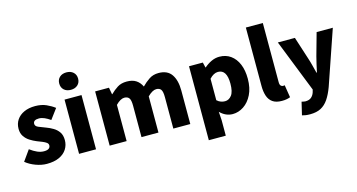

<svg xmlns="http://www.w3.org/2000/svg" viewBox="-102 -1279 3615 1946"><g transform="rotate(-15 1705.0 -306.0)"><path d="M242 14Q187 14 127 -8Q67 -30 23 -66L102 -177Q141 -148 176.5 -132.5Q212 -117 246 -117Q281 -117 297 -129Q313 -141 313 -162Q313 -179 297 -191Q281 -203 255 -213.5Q229 -224 200 -235Q166 -249 132.5 -270Q99 -291 77 -323.5Q55 -356 55 -403Q55 -457 82.5 -497.5Q110 -538 159.5 -560.5Q209 -583 275 -583Q342 -583 392 -560.5Q442 -538 478 -510L399 -404Q368 -426 338.5 -439Q309 -452 281 -452Q221 -452 221 -411Q221 -386 253 -372.5Q285 -359 329 -343Q365 -330 399.5 -309.5Q434 -289 456.5 -256.5Q479 -224 479 -172Q479 -120 452 -77.5Q425 -35 372.5 -10.5Q320 14 242 14Z M582 0V-569H760V0ZM671 -648Q626 -648 599 -673Q572 -698 572 -740Q572 -781 599 -806Q626 -831 671 -831Q715 -831 742.5 -806Q770 -781 770 -740Q770 -698 742.5 -673Q715 -648 671 -648Z M903 0V-569H1048L1061 -497H1064Q1099 -532 1139 -557.5Q1179 -583 1237 -583Q1296 -583 1333.5 -559Q1371 -535 1393 -489Q1430 -527 1472 -555Q1514 -583 1571 -583Q1664 -583 1706.5 -521Q1749 -459 1749 -352V0H1571V-330Q1571 -389 1555.5 -410Q1540 -431 1506 -431Q1487 -431 1464 -418.5Q1441 -406 1415 -380V0H1237V-330Q1237 -389 1221 -410Q1205 -431 1171 -431Q1152 -431 1129 -418.5Q1106 -406 1081 -380V0Z M1888 207V-569H2033L2046 -514H2049Q2083 -544 2124 -563.5Q2165 -583 2209 -583Q2277 -583 2327 -547Q2377 -511 2404 -446.5Q2431 -382 2431 -294Q2431 -196 2396.5 -127Q2362 -58 2307.5 -22Q2253 14 2192 14Q2119 14 2060 -45L2066 44V207ZM2150 -132Q2191 -132 2219.5 -169Q2248 -206 2248 -291Q2248 -438 2156 -438Q2110 -438 2066 -390V-165Q2087 -146 2108.5 -139Q2130 -132 2150 -132Z M2708 14Q2647 14 2611.5 -11Q2576 -36 2561 -81Q2546 -126 2546 -185V-799H2724V-179Q2724 -151 2734.5 -140.5Q2745 -130 2755 -130Q2760 -130 2764 -130.5Q2768 -131 2775 -132L2796 -1Q2782 5 2760 9.5Q2738 14 2708 14Z M2949 219Q2921 219 2902 216Q2883 213 2865 208L2897 73Q2905 74 2915 77Q2925 80 2935 80Q2976 80 2998 61Q3020 42 3030 12L3038 -17L2820 -569H2999L3075 -333Q3088 -294 3098 -254Q3108 -214 3119 -172H3124Q3132 -213 3141.5 -253Q3151 -293 3161 -333L3227 -569H3397L3201 1Q3174 74 3141 122.5Q3108 171 3062.5 195Q3017 219 2949 219Z"/></g></svg>

Font: Source Han Sans SC Heavy
Style: Regular
Weight: 900
Designer: Ryoko NISHIZUKA Ë•øÂ°öÊ∂ºÂ≠ê (kana, bopomofo & ideographs); Paul D. Hunt (Latin, Greek & Cyrillic); Sandoll Communicatio
Foundry: Adobe
Version: Version 2.004;hotconv 1.0.118;makeotfexe 2.5.65603